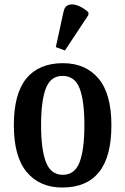

<svg xmlns="http://www.w3.org/2000/svg" viewBox="-20 -830 562 860"><path d="M259 10Q158 10 100 -59Q42 -128 42 -269Q42 -410 98 -478.5Q154 -547 262 -547Q363 -547 421 -478.5Q479 -410 479 -269Q479 -128 423.5 -59Q368 10 259 10ZM261 -47Q315 -47 336.5 -103.5Q358 -160 358 -269Q358 -379 336.5 -434.5Q315 -490 260 -490Q207 -490 185.5 -434.5Q164 -379 164 -269Q164 -160 186 -103.5Q208 -47 261 -47ZM271 -604 230 -619 264 -775Q269 -802 287.5 -808Q306 -814 330 -804.5Q354 -795 376 -775V-763Z"/></svg>

Font: Noto Serif Condensed SemiBold
Style: Regular
Weight: 600
Width: 3
Designer: Monotype Design Team
Foundry: Monotype Imaging Inc.
Version: Version 2.013